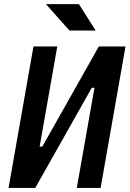

<svg xmlns="http://www.w3.org/2000/svg" viewBox="-20 -921 635 941"><path d="M22 0 144 -693.4H260.7L174.3 -202.6H187.5L464.4 -693.4H595.2L473.1 0H356.4L442.9 -490.7H429.7L152.8 0ZM320.3 -771.5 205.1 -900.9H366.7L448.7 -771.5Z"/></svg>

Font: Cascadia Code PL SemiBold
Style: Italic
Weight: 600
Italic angle: -10°
Monospace: yes
Designer: Aaron Bell
Foundry: Saja Typeworks
Version: Version 2404.023; ttfautohint (v1.8.4)